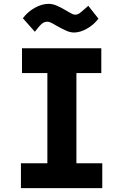

<svg xmlns="http://www.w3.org/2000/svg" viewBox="-20 -975 640 995"><path d="M88.5 -129H225.5V-596.5H94V-725H505V-596.5H376V-129H510V0H88.5ZM275 -840.5Q255 -852.5 244.2 -857.5Q233.5 -862.5 225.5 -862.5Q209.5 -862.5 197.2 -852.2Q185 -842 160.5 -810.5L98.5 -880.5Q124 -914.5 160.8 -934.8Q197.5 -955 231.5 -955Q251.5 -955 271.8 -946.8Q292 -938.5 320 -922L338 -911.5Q350.5 -904 356.8 -901.5Q363 -899 371 -899Q381.5 -899 390.5 -905Q399.5 -911 424.5 -933.5L437.5 -945L490 -878.5Q467 -847 431.2 -826.8Q395.5 -806.5 364 -806.5Q345.5 -806.5 325.2 -815Q305 -823.5 275 -840.5Z"/></svg>

Font: JuliaMono ExtraBold
Style: Regular
Weight: 800
Monospace: yes
Designer: cormullion
Foundry: corm
Version: Version 0.055; ttfautohint (v1.8.4)